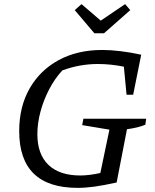

<svg xmlns="http://www.w3.org/2000/svg" viewBox="-20 -901 752 930"><path d="M356 9Q73 9 73 -266Q73 -384 123.5 -472.5Q174 -561 264.5 -610Q355 -659 476 -659Q516 -659 565 -653Q614 -647 664 -636L625 -442H593L580 -578Q516 -591 454 -591Q366 -591 282 -560Q245 -520 218 -468Q191 -416 176 -360Q161 -304 161 -251Q161 -154 214.5 -102.5Q268 -51 369 -51Q411 -51 466 -63L510 -273L378 -295L384 -326H688L684 -297Q652 -283 595 -275L545 -17Q481 -3 437.5 3Q394 9 356 9ZM437 -740 342 -852 375 -881 468 -801 586 -881 611 -852 484 -740Z"/></svg>

Font: Piazzolla SC
Style: Italic
Weight: 400
Italic angle: -11.3°
Designer: Juan Pablo del Peral
Foundry: Huerta Tipografica
Version: Version 1.330